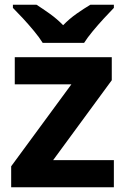

<svg xmlns="http://www.w3.org/2000/svg" viewBox="-20 -786 528 806"><path d="M458 0H26.9V-87.9L279.8 -432.1H42V-545.9H449.2V-449.2L203.1 -113.8H458ZM159.2 -606Q145.5 -628.4 123 -655.5Q100.6 -682.6 76.7 -708.5Q52.7 -734.4 34.2 -752.9V-766.1H133.3Q159.2 -749.5 189 -728.3Q218.8 -707 245.1 -680.2Q271 -707 302 -728.8Q333 -750.5 359.4 -766.1H458V-752.9Q440.4 -734.9 416.5 -709Q392.6 -683.1 369.9 -655.8Q347.2 -628.4 333 -606Z"/></svg>

Font: Wonky
Style: Regular
Weight: 400
Designer: Monotype Design Team
Foundry: Monotype Imaging Inc.
Version: Version 3.000